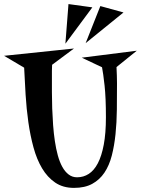

<svg xmlns="http://www.w3.org/2000/svg" viewBox="-40 -913 689 939"><path d="M628.9 -665 529.8 -585Q530.8 -564.5 531.5 -543.5Q532.2 -522.5 532.2 -505.9Q532.2 -439.9 531.5 -376.7Q530.8 -313.5 524.9 -256.6Q519 -199.7 506.6 -151.6Q494.1 -103.5 470.7 -68.6Q447.3 -33.7 411.1 -13.9Q375 5.9 321.8 5.9Q268.1 5.9 230 -20Q191.9 -45.9 165.8 -89.8Q139.6 -133.8 123.8 -192.1Q107.9 -250.5 98.6 -315.9Q89.4 -381.3 85.2 -449.7Q81.1 -518.1 78.1 -582L-20 -640.1L321.8 -675.8L214.8 -596.2Q213.9 -581.1 213.9 -566.2Q213.9 -551.3 213.9 -536.1Q213.9 -502 213.9 -462.9Q213.9 -423.8 215.3 -383.1Q216.8 -342.3 219.7 -301.5Q222.7 -260.7 228.3 -223.1Q233.9 -185.5 242.7 -153.3Q251.5 -121.1 264.6 -97.2Q277.8 -73.2 295.7 -59.6Q313.5 -45.9 336.9 -45.9Q368.2 -45.9 394 -62.5Q419.9 -79.1 438.5 -114.5Q457 -149.9 467.5 -205.6Q478 -261.2 478 -339.8Q478 -435.5 471.4 -495.1Q464.8 -554.7 459 -584L359.9 -630.9ZM279.8 -699.2 294.9 -893.1 411.6 -877ZM378.9 -702.1 450.7 -883.3 564 -852.1Z"/></svg>

Font: Risque
Style: Regular
Weight: 400
Designer: Astigmatic (AOETI)
Foundry: Astigmatic (AOETI)
Version: Version 1.000